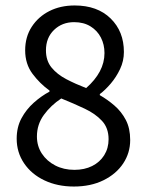

<svg xmlns="http://www.w3.org/2000/svg" viewBox="-20 -670 537 702"><path d="M250 12Q190 12 142.5 -10.5Q95 -33 68 -73Q41 -113 41 -163Q41 -205 58.5 -237.5Q76 -270 103.5 -294.5Q131 -319 161 -335V-339Q126 -364 99 -400Q72 -436 72 -486Q72 -535 96 -572Q120 -609 160.5 -629.5Q201 -650 253 -650Q336 -650 384.5 -602.5Q433 -555 433 -480Q433 -447 419 -417.5Q405 -388 385 -364.5Q365 -341 345 -326V-322Q373 -306 398.5 -284Q424 -262 440 -231.5Q456 -201 456 -158Q456 -111 430.5 -72.5Q405 -34 358.5 -11Q312 12 250 12ZM295 -348Q328 -377 345 -409Q362 -441 362 -476Q362 -507 349 -532.5Q336 -558 311 -573.5Q286 -589 251 -589Q207 -589 177.5 -560.5Q148 -532 148 -486Q148 -448 168.5 -423Q189 -398 222.5 -380.5Q256 -363 295 -348ZM252 -49Q289 -49 317 -63Q345 -77 361 -102.5Q377 -128 377 -161Q377 -202 353 -228Q329 -254 290 -272.5Q251 -291 204 -310Q166 -285 140.5 -250Q115 -215 115 -171Q115 -136 133 -108.5Q151 -81 182 -65Q213 -49 252 -49Z"/></svg>

Font: Source Sans 3
Style: Regular
Weight: 400
Designer: Paul D. Hunt
Foundry: Adobe
Version: Version 3.046;hotconv 1.0.118;makeotfexe 2.5.65603